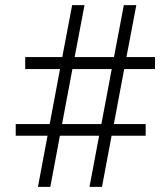

<svg xmlns="http://www.w3.org/2000/svg" viewBox="-20 -731 626 751"><path d="M367.7 -200.2H214.4L176.8 0H128.4L166 -200.2H41.5V-245.6H174.3L214.8 -460.9H78.6V-507.8H223.6L262.2 -710.9H310.5L272 -507.8H425.8L464.4 -710.9H513.2L474.6 -507.8H586.4V-460.9H465.8L425.3 -245.6H549.8V-200.2H416.5L378.9 0H330.1ZM222.7 -245.6H376.5L417 -460.9H263.2Z"/></svg>

Font: Roboto Light
Style: Regular
Weight: 300
Designer: Google
Version: Version 2.134; 2016; ttfautohint (v1.6)